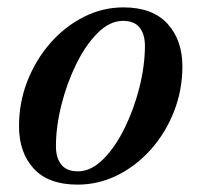

<svg xmlns="http://www.w3.org/2000/svg" viewBox="-20 -490 550 520"><path d="M190 10Q111 10 71.2 -33.5Q31.5 -77 31.5 -148.5Q31.5 -212.5 54.2 -270.5Q77 -328.5 116.5 -373.5Q156 -418.5 207 -444.2Q258 -470 314.5 -470Q393 -470 433.5 -425.8Q474 -381.5 474 -310Q474 -246.5 451.5 -188.8Q429 -131 389.5 -86.2Q350 -41.5 298.8 -15.8Q247.5 10 190 10ZM191 -26Q226.5 -26 259.2 -58.5Q292 -91 317.5 -143Q343 -195 357.8 -254Q372.5 -313 372.5 -366Q372.5 -397 358.2 -415.2Q344 -433.5 313 -433.5Q277.5 -433.5 244.8 -401Q212 -368.5 186.5 -316.5Q161 -264.5 146.2 -205.5Q131.5 -146.5 131.5 -93.5Q131.5 -62.5 146 -44.2Q160.5 -26 191 -26Z"/></svg>

Font: Bodoni* 06pt Medium
Style: Italic
Weight: 500
Italic angle: -13°
Version: Version 2.3